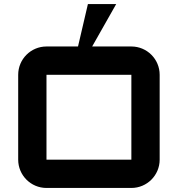

<svg xmlns="http://www.w3.org/2000/svg" viewBox="-20 -930 880 950"><path d="M415 -910 366 -700H210C132.7 -700 70 -637.3 70 -560V-140C70 -62.7 132.7 0 210 0H630C707.3 0 770 -62.7 770 -140V-560C770 -637.3 707.3 -700 630 -700H436L555 -910ZM210 -140V-560H630V-140Z"/></svg>

Font: Abstante
Style: Regular
Weight: 500
Designer: Valerio Brotto (Silverblur_type)
Version: Version 1.000;Glyphs 3.1.2 (3151)